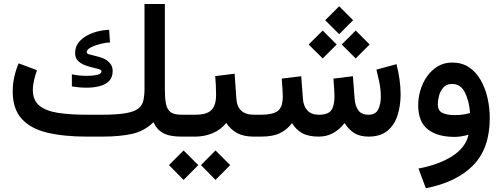

<svg xmlns="http://www.w3.org/2000/svg" viewBox="-20 -698 2567 981"><path d="M422.9 -111.8H498Q576.2 -111.8 620.8 -119.4Q665.5 -127 686.3 -143.1Q707 -159.2 712.6 -184.8Q718.3 -210.4 718.3 -246.1V-677.7H822.3V-247.6Q822.3 -203.1 826.9 -172.9Q831.5 -142.6 849.4 -127.2Q867.2 -111.8 906.2 -111.8H924.8V0H907.2Q846.7 0 814 -17.8Q781.2 -35.6 764.2 -73.7Q717.3 -27.8 654.5 -13.9Q591.8 0 501.5 0H422.9Q305.2 0 220.5 -20.5Q135.7 -41 90.3 -91.6Q44.9 -142.1 44.9 -231.4Q44.9 -269.5 53.2 -305.9Q61.5 -342.3 75.2 -374.5L168.9 -339.4Q161.1 -316.9 154.5 -290Q147.9 -263.2 147.9 -238.8Q147.9 -185.5 181.4 -158.2Q214.8 -130.9 276.6 -121.3Q338.4 -111.8 422.9 -111.8ZM347.2 -318.4Q379.9 -310.5 425.3 -310.5Q454.1 -310.5 476.3 -315.7Q498.5 -320.8 498.5 -333.5Q498.5 -340.8 484.9 -345Q471.2 -349.1 451.2 -353.5Q431.2 -357.9 411.1 -366Q391.1 -374 377.4 -388.4Q363.8 -402.8 363.8 -427.2Q363.8 -458 381.3 -480.5Q398.9 -502.9 426.3 -517.3Q453.6 -531.7 483.4 -538.6Q513.2 -545.4 537.6 -545.9L542 -481Q522.9 -481 494.9 -474.1Q466.8 -467.3 444.8 -456.1Q422.9 -444.8 422.9 -431.2Q422.9 -424.3 435.3 -420.4Q447.8 -416.5 466.3 -412.4Q484.9 -408.2 504.2 -401.1Q523.4 -394 536.6 -380.4Q555.7 -363.3 555.7 -335.4Q555.7 -302.2 536.9 -283.7Q518.1 -265.1 488 -257.6Q458 -250 423.3 -250Q404.3 -250 384.8 -251.7Q365.2 -253.4 347.2 -256.3Z M904.3 -111.8H978Q1036.1 -111.8 1060.1 -135.5Q1084 -159.2 1084 -212.9Q1084 -238.8 1082.8 -262.5Q1081.5 -286.1 1079.6 -309.1L1178.7 -321.3L1187.5 -195.8Q1192.4 -111.8 1277.3 -111.8H1287.6V0H1276.4Q1224.6 0 1190.9 -18.6Q1157.2 -37.1 1136.2 -69.8Q1108.4 -35.2 1066.4 -17.6Q1024.4 0 978 0H904.3ZM1081.1 70.8 1156.2 145.5 1081.1 221.2 1006.8 145.5ZM918 70.8 993.2 145.5 918 221.2 843.3 145.5Z M1712.9 -666 1784.2 -594.7 1712.9 -523.4 1641.6 -594.7ZM1797.4 -542 1868.7 -470.7 1797.4 -399.4 1726.1 -470.7ZM1628.9 -542 1700.2 -470.7 1628.9 -399.4 1557.1 -470.7ZM1608.4 0Q1555.2 0 1523.4 -18.1Q1491.7 -36.1 1472.2 -68.8Q1447.3 -36.1 1411.1 -18.1Q1375 0 1313 0H1268.1V-111.8H1314Q1372.6 -111.8 1398.7 -130.6Q1424.8 -149.4 1424.8 -206.1Q1424.8 -218.3 1423.3 -242.7Q1421.9 -267.1 1419.4 -296.4L1519 -308.6L1527.8 -193.4Q1530.3 -156.2 1550.3 -134Q1570.3 -111.8 1609.4 -111.8Q1656.2 -111.8 1672.6 -134.8Q1689 -157.7 1689 -206.1Q1689 -217.8 1687.5 -242.4Q1686 -267.1 1683.6 -296.4L1783.2 -308.6L1792 -193.4Q1794.4 -158.2 1810.3 -135Q1826.2 -111.8 1863.3 -111.8Q1898.9 -111.8 1912.4 -138.9Q1925.8 -166 1925.8 -203.1Q1925.8 -242.2 1917.2 -282.2Q1908.7 -322.3 1903.3 -342.3L2005.9 -370.1Q2015.1 -334.5 2021 -294.7Q2026.9 -254.9 2026.9 -215.8Q2026.9 -159.7 2011.7 -110.4Q1996.6 -61 1960.9 -30.8Q1925.3 -0.5 1864.3 0Q1818.4 0 1789.1 -18.8Q1759.8 -37.6 1740.7 -69.3Q1714.4 -35.6 1681.6 -17.8Q1648.9 0 1608.4 0Z M2482.4 -94.2Q2482.4 60.1 2397.5 146.7Q2312.5 233.4 2155.8 263.7L2118.2 163.1Q2225.1 142.6 2292.2 98.9Q2359.4 55.2 2374 -9.8Q2357.9 -4.9 2338.6 -1.7Q2319.3 1.5 2303.7 1.5Q2213.9 1.5 2165.3 -37.6Q2116.7 -76.7 2116.7 -160.6Q2116.7 -198.2 2127.9 -236.6Q2139.2 -274.9 2161.4 -306.9Q2183.6 -338.9 2216.1 -358.6Q2248.5 -378.4 2290.5 -378.4Q2339.8 -378.4 2376 -354.5Q2412.1 -330.6 2435.5 -289.8Q2459 -249 2470.7 -198.5Q2482.4 -147.9 2482.4 -94.2ZM2304.2 -109.9Q2325.2 -109.9 2345.2 -112.8Q2365.2 -115.7 2381.8 -120.6Q2377 -183.1 2355.2 -226.1Q2333.5 -269 2289.6 -269Q2261.2 -269 2245.4 -251Q2229.5 -232.9 2223.1 -208.5Q2216.8 -184.1 2216.8 -165Q2216.8 -133.3 2239.7 -121.6Q2262.7 -109.9 2304.2 -109.9Z"/></svg>

Font: Vazirmatn FD NL Medium
Style: Regular
Weight: 500
Designer: Saber Rastikerdar
Foundry: Saber Rastikerdar
Version: Version 33.003